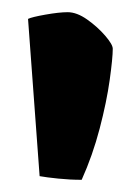

<svg xmlns="http://www.w3.org/2000/svg" viewBox="-20 -730 230 315"><path d="M114 -435Q95 -435 75.5 -437Q56 -439 45 -441L26 -699Q32 -702 54.5 -706Q77 -710 91 -710Q106 -710 123 -698Q140 -686 152.5 -671.5Q165 -657 165 -650Q165 -635 160 -599Q155 -563 143.5 -519Q132 -475 114 -435Z"/></svg>

Font: Texturina 12pt Black
Style: Regular
Weight: 900
Designer: Guillermo Torres Carreño
Foundry: Omnibus-Type
Version: Version 1.002